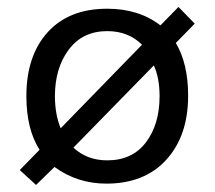

<svg xmlns="http://www.w3.org/2000/svg" viewBox="-20 -511 610 546"><path d="M135 -36.2 82.5 15 36.2 -27.5 92.5 -85Q55 -143.8 55 -237.5Q55 -352.5 115.6 -419.4Q176.2 -486.2 285 -486.2Q375 -486.2 436.2 -438.8L487.5 -491.2L533.8 -443.8L480 -388.8Q515 -330 515 -238.8Q515 -125 453.1 -56.9Q391.2 11.2 282.5 11.2Q200 11.2 135 -36.2ZM136.2 -237.5Q136.2 -186.2 152.5 -146.2L383.8 -383.8Q345 -422.5 285 -422.5Q215 -422.5 175.6 -370Q136.2 -317.5 136.2 -237.5ZM417.5 -325 188.8 -91.2Q227.5 -55 285 -55Q356.2 -55 395 -106.2Q433.8 -157.5 433.8 -237.5Q433.8 -288.8 417.5 -325Z"/></svg>

Font: Cambay
Style: Regular
Weight: 400
Designer: Pooja Saxena
Foundry: Pooja Saxena
Version: Version 1.181;PS 001.181;hotconv 1.0.70;makeotf.lib2.5.58329